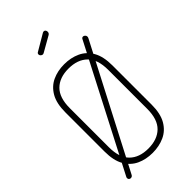

<svg xmlns="http://www.w3.org/2000/svg" viewBox="-293 -1031 1129 1129"><g transform="rotate(-45 271.5 -466.5)"><path d="M271 6Q216 6 172 -14.5Q128 -35 102 -80Q76 -125 76 -200V-525Q76 -600 102 -645Q128 -690 172 -710.5Q216 -731 271 -731Q326 -731 370.5 -710.5Q415 -690 441 -645Q467 -600 467 -525V-200Q467 -125 441 -80Q415 -35 370.5 -14.5Q326 6 271 6ZM271 -30Q346 -30 388.5 -71.5Q431 -113 431 -200V-525Q431 -612 388.5 -653.5Q346 -695 271 -695Q196 -695 154 -653.5Q112 -612 112 -525V-200Q112 -113 154 -71.5Q196 -30 271 -30ZM75 20Q69 20 64 16Q59 12 59 5Q59 -1 61 -4L452 -760Q456 -768 465 -768Q471 -768 477 -762.5Q483 -757 483 -749Q483 -744 480 -738L92 9Q89 15 84.5 17.5Q80 20 75 20ZM224 -860Q217 -860 211 -865.5Q205 -871 205 -878Q205 -887 213 -891L315 -951Q319 -953 322 -953Q330 -953 334 -947.5Q338 -942 338 -935Q338 -923 328 -917L233 -863Q231 -862 228.5 -861Q226 -860 224 -860Z"/></g></svg>

Font: Dosis ExtraLight
Style: Regular
Weight: 250
Designer: EdgarTolentino, PabloImpallari, IginoMarini
Foundry: EdgarTolentino, PabloImpallari, IginoMarini
Version: Version 3.001; ttfautohint (v1.8.2)